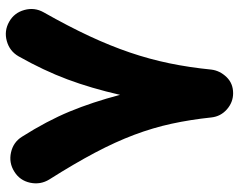

<svg xmlns="http://www.w3.org/2000/svg" viewBox="-98 -610 792 635"><g transform="rotate(-90 297.5 -292.0)"><path d="M47.9 -640.1Q77.1 -658.7 111.3 -651.1Q145.5 -643.6 163.6 -614.3Q215.3 -532.7 246.6 -457.3Q277.8 -381.8 301.8 -290.5Q323.7 -386.2 353 -464.6Q382.3 -543 429.2 -626Q446.3 -655.8 479.7 -665Q513.2 -674.3 543.5 -657.2Q573.2 -640.6 582.5 -606.9Q591.8 -573.2 574.7 -543Q528.8 -461.9 496.3 -392.3Q463.9 -322.8 441.9 -258.1Q419.9 -193.4 406.2 -127.4Q392.6 -61.5 385.3 11.7Q381.8 39.6 360.8 61.5Q339.8 83.5 307.1 83.5Q277.3 83.5 253.9 63Q230.5 42.5 227.1 11.7Q219.7 -58.1 206.3 -119.9Q192.9 -181.6 169.7 -243.4Q146.5 -305.2 110.4 -373.5Q74.2 -441.9 22 -524.4Q3.9 -553.7 11.2 -587.9Q18.6 -622.1 47.9 -640.1Z"/></g></svg>

Font: Mikhak-FD Black
Style: Regular
Weight: 900
Designer: Amin Abedi
Version: Version 3.2